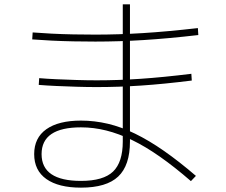

<svg xmlns="http://www.w3.org/2000/svg" viewBox="-20 -829 1040 882"><path d="M352 33Q249 33 193 -6.5Q137 -46 137 -121Q137 -196 193 -235.5Q249 -275 352 -275Q414 -275 475.5 -260.5Q537 -246 600.5 -215Q664 -184 733 -136Q802 -88 880 -21L857 3Q782 -62 715 -109Q648 -156 587 -185.5Q526 -215 468 -229.5Q410 -244 352 -244Q171 -244 171 -121Q171 2 352 2Q455 2 499.5 -41Q544 -84 544 -179V-809H577V-179Q577 -69 523 -18Q469 33 352 33ZM418 -638Q371 -638 318 -639Q265 -640 216 -642.5Q167 -645 128 -648L130 -680Q168 -677 216.5 -674.5Q265 -672 317.5 -671Q370 -670 418 -670Q525 -670 637 -677Q749 -684 889 -700L891 -668Q752 -652 639.5 -645Q527 -638 418 -638ZM425 -429Q381 -429 332.5 -430.5Q284 -432 239 -434Q194 -436 158 -439L160 -470Q195 -467 240 -465Q285 -463 333 -461.5Q381 -460 425 -460Q523 -460 626 -467Q729 -474 859 -490L861 -459Q733 -443 629 -436Q525 -429 425 -429Z"/></svg>

Font: M PLUS 2 Thin ExtraLight
Style: Regular
Weight: 250
Version: Version 1.001